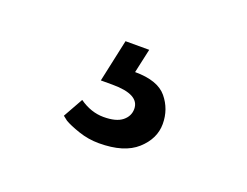

<svg xmlns="http://www.w3.org/2000/svg" viewBox="-49 -85 479 373"><g transform="rotate(20 190.5 102.0)"><path d="M163 88H139L158 0H207L196 50Q243 50 262 73Q281 96 281 126.5Q281 157 255 180.5Q229 204 177 204Q155 204 134.5 197Q114 190 104 184L95 177L118 136Q142 153 168 153Q194 153 206.5 143Q219 133 219 118Q219 88 163 88Z"/></g></svg>

Font: Imprima
Style: Regular
Weight: 400
Version: Version 1.001